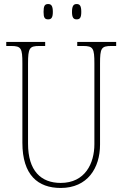

<svg xmlns="http://www.w3.org/2000/svg" viewBox="-20 -922 608 952"><path d="M360 -826C376 -826 383 -834 383 -863C383 -893 376 -902 360 -902C345 -902 337 -893 337 -863C337 -834 345 -826 360 -826ZM219 -826C234 -826 242 -834 242 -863C242 -893 234 -902 219 -902C202 -902 196 -893 196 -863C196 -834 202 -826 219 -826ZM281 10C414 10 476 -89 476 -205V-607C476 -683 482 -694 532 -694H556V-714H363V-694H392C442 -694 448 -683 448 -607V-207C448 -112 402 -15 281 -15C183 -15 119 -75 119 -210V-606C119 -684 126 -694 175 -694H204V-714H11V-694H35C85 -694 91 -683 91 -608V-214C91 -54 168 10 281 10Z"/></svg>

Font: Noto Serif Devanagari Condensed Thin
Style: Regular
Weight: 100
Width: 3
Designer: Universal Thirst, Indian Type Foundry and the Monotype Design Team
Foundry: Monotype Imaging Inc.
Version: Version 2.004